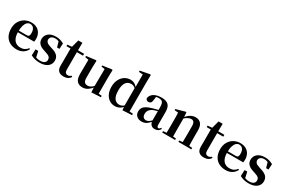

<svg xmlns="http://www.w3.org/2000/svg" viewBox="133 -2169 5248 3535"><g transform="rotate(30 2757.5 -401.5)"><path d="M316 16Q236 16 173.5 -16.5Q111 -49 75.5 -113Q40 -177 40 -269Q40 -359 78 -422.5Q116 -486 177.5 -519Q239 -552 309 -552Q383 -552 433.5 -522.5Q484 -493 509.5 -443Q535 -393 535 -331Q535 -296 529 -270H98V-305H353Q385 -305 396.5 -322.5Q408 -340 408 -380Q408 -446 380 -482Q352 -518 304 -518Q271 -518 243 -493Q215 -468 198.5 -416Q182 -364 182 -283Q182 -201 205 -148.5Q228 -96 268.5 -72Q309 -48 361 -48Q414 -48 450.5 -68Q487 -88 514 -123L532 -110Q501 -50 446 -17Q391 16 316 16Z M804 16Q750 16 705 4.5Q660 -7 617 -30L622 -160H679L710 -21L662 -26V-62Q694 -41 724 -30.5Q754 -20 795 -20Q855 -20 886.5 -43Q918 -66 918 -107Q918 -141 897.5 -164Q877 -187 817 -205L761 -224Q696 -244 658.5 -282.5Q621 -321 621 -382Q621 -456 677 -504Q733 -552 836 -552Q885 -552 924 -540.5Q963 -529 1005 -507L999 -388H948L910 -521L952 -508V-477Q922 -498 897 -507Q872 -516 839 -516Q789 -516 760.5 -493Q732 -470 732 -432Q732 -402 753.5 -379.5Q775 -357 832 -339L888 -321Q966 -296 1000.5 -256.5Q1035 -217 1035 -158Q1035 -105 1007.5 -66Q980 -27 929 -5.5Q878 16 804 16Z M1240 -496V-536H1437V-496ZM1316 16Q1245 16 1208 -19.5Q1171 -55 1171 -132Q1171 -160 1171.5 -182.5Q1172 -205 1172 -235V-496H1085V-528L1195 -538L1176 -525L1222 -696H1309L1307 -519V-509V-124Q1307 -82 1324.5 -62.5Q1342 -43 1373 -43Q1393 -43 1409 -50.5Q1425 -58 1445 -73L1460 -56Q1439 -21 1403.5 -2.5Q1368 16 1316 16Z M1715 16Q1641 16 1599 -29.5Q1557 -75 1558 -188L1561 -498L1591 -475L1487 -494V-520L1687 -545L1699 -535L1694 -389V-178Q1694 -111 1717 -85.5Q1740 -60 1781 -60Q1824 -60 1861.5 -86Q1899 -112 1929 -154L1962 -103H1915Q1877 -51 1827.5 -17.5Q1778 16 1715 16ZM1907 12 1901 -109V-112L1905 -482L1833 -493V-517L2030 -545L2041 -535L2037 -389V-35L2105 -28V1Z M2404 16Q2340 16 2288 -18Q2236 -52 2206 -114.5Q2176 -177 2176 -263Q2176 -352 2209 -417Q2242 -482 2297.5 -517Q2353 -552 2418 -552Q2469 -552 2509.5 -528Q2550 -504 2584 -454H2593L2576 -437Q2549 -466 2522.5 -478.5Q2496 -491 2468 -491Q2427 -491 2393.5 -470Q2360 -449 2339.5 -400Q2319 -351 2319 -268Q2319 -189 2338 -140Q2357 -91 2389.5 -69Q2422 -47 2462 -47Q2493 -47 2520 -59.5Q2547 -72 2574 -101L2593 -81H2582Q2549 -34 2504 -9Q2459 16 2404 16ZM2568 11 2559 -81V-83V-457L2563 -468V-747L2478 -753V-780L2682 -819L2696 -810L2693 -653V-35L2767 -30V0Z M2973 16Q2910 16 2869.5 -19.5Q2829 -55 2829 -118Q2829 -161 2848 -193.5Q2867 -226 2911.5 -251.5Q2956 -277 3031 -298Q3071 -309 3120.5 -322Q3170 -335 3210 -344V-319Q3170 -309 3130 -297.5Q3090 -286 3063 -277Q3009 -255 2982 -220.5Q2955 -186 2955 -136Q2955 -90 2977 -67.5Q2999 -45 3036 -45Q3052 -45 3070.5 -52.5Q3089 -60 3113.5 -79.5Q3138 -99 3171 -135L3187 -82H3152Q3123 -51 3097.5 -29Q3072 -7 3042.5 4.5Q3013 16 2973 16ZM3252 15Q3201 15 3174 -14.5Q3147 -44 3141 -94V-97V-381Q3141 -435 3131 -464.5Q3121 -494 3098 -506Q3075 -518 3036 -518Q3010 -518 2983 -512Q2956 -506 2920 -491L2982 -516L2972 -439Q2969 -396 2950.5 -378Q2932 -360 2906 -360Q2857 -360 2845 -406Q2855 -474 2915.5 -513Q2976 -552 3081 -552Q3181 -552 3226.5 -506Q3272 -460 3272 -356V-95Q3272 -60 3281 -47Q3290 -34 3306 -34Q3317 -34 3327 -41Q3337 -48 3351 -67L3368 -53Q3350 -17 3322 -1Q3294 15 3252 15Z M3407 0V-30L3513 -40H3576L3682 -30V0ZM3477 0Q3479 -25 3479.5 -67Q3480 -109 3480.5 -154.5Q3481 -200 3481 -235V-310Q3481 -360 3480 -393.5Q3479 -427 3477 -464L3399 -471V-495L3595 -550L3608 -542L3616 -428V-426V-235Q3616 -200 3616.5 -154.5Q3617 -109 3617.5 -67Q3618 -25 3619 0ZM3752 0V-30L3856 -40H3919L4027 -30V0ZM3821 0Q3822 -25 3822.5 -66.5Q3823 -108 3823.5 -153.5Q3824 -199 3824 -235V-370Q3824 -433 3804.5 -458.5Q3785 -484 3747 -484Q3717 -484 3673 -460.5Q3629 -437 3583 -383L3579 -426H3594Q3650 -497 3700.5 -524.5Q3751 -552 3805 -552Q3875 -552 3916.5 -506Q3958 -460 3958 -361V-235Q3958 -199 3958.5 -153.5Q3959 -108 3960 -66.5Q3961 -25 3962 0Z M4222 -496V-536H4419V-496ZM4298 16Q4227 16 4190 -19.5Q4153 -55 4153 -132Q4153 -160 4153.5 -182.5Q4154 -205 4154 -235V-496H4067V-528L4177 -538L4158 -525L4204 -696H4291L4289 -519V-509V-124Q4289 -82 4306.5 -62.5Q4324 -43 4355 -43Q4375 -43 4391 -50.5Q4407 -58 4427 -73L4442 -56Q4421 -21 4385.5 -2.5Q4350 16 4298 16Z M4760 16Q4680 16 4617.5 -16.5Q4555 -49 4519.5 -113Q4484 -177 4484 -269Q4484 -359 4522 -422.5Q4560 -486 4621.5 -519Q4683 -552 4753 -552Q4827 -552 4877.5 -522.5Q4928 -493 4953.5 -443Q4979 -393 4979 -331Q4979 -296 4973 -270H4542V-305H4797Q4829 -305 4840.5 -322.5Q4852 -340 4852 -380Q4852 -446 4824 -482Q4796 -518 4748 -518Q4715 -518 4687 -493Q4659 -468 4642.5 -416Q4626 -364 4626 -283Q4626 -201 4649 -148.5Q4672 -96 4712.5 -72Q4753 -48 4805 -48Q4858 -48 4894.5 -68Q4931 -88 4958 -123L4976 -110Q4945 -50 4890 -17Q4835 16 4760 16Z M5248 16Q5194 16 5149 4.5Q5104 -7 5061 -30L5066 -160H5123L5154 -21L5106 -26V-62Q5138 -41 5168 -30.5Q5198 -20 5239 -20Q5299 -20 5330.5 -43Q5362 -66 5362 -107Q5362 -141 5341.5 -164Q5321 -187 5261 -205L5205 -224Q5140 -244 5102.5 -282.5Q5065 -321 5065 -382Q5065 -456 5121 -504Q5177 -552 5280 -552Q5329 -552 5368 -540.5Q5407 -529 5449 -507L5443 -388H5392L5354 -521L5396 -508V-477Q5366 -498 5341 -507Q5316 -516 5283 -516Q5233 -516 5204.5 -493Q5176 -470 5176 -432Q5176 -402 5197.5 -379.5Q5219 -357 5276 -339L5332 -321Q5410 -296 5444.5 -256.5Q5479 -217 5479 -158Q5479 -105 5451.5 -66Q5424 -27 5373 -5.5Q5322 16 5248 16Z"/></g></svg>

Font: Noto Serif KR ExtraLight
Style: Bold
Weight: 700
Version: Version 2.002-H1;hotconv 1.1.0;makeotfexe 2.6.0